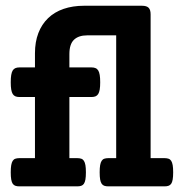

<svg xmlns="http://www.w3.org/2000/svg" viewBox="-20 -661 640 681"><path d="M104 -316.9H48.8Q40.5 -316.9 34.7 -319.3Q28.8 -321.8 25.1 -327.6Q21.5 -333.5 19.8 -343.5Q18.1 -353.5 18.1 -369.1Q18.1 -384.8 19.8 -395Q21.5 -405.3 25.1 -411.1Q28.8 -417 34.7 -419.4Q40.5 -421.9 48.8 -421.9H104V-472.2Q104 -512.2 116 -543.5Q127.9 -574.7 150.4 -596.4Q172.9 -618.2 205.3 -629.4Q237.8 -640.6 278.3 -640.6H483.4Q500 -640.6 507.1 -633.5Q514.2 -626.5 514.2 -609.9V-100.1H563.5Q571.8 -100.1 577.6 -98.1Q583.5 -96.2 587.2 -90.6Q590.8 -85 592.5 -75.2Q594.2 -65.4 594.2 -49.8Q594.2 -34.2 592.5 -24.4Q590.8 -14.6 587.2 -9.3Q583.5 -3.9 577.6 -2Q571.8 0 563.5 0H364.3Q356 0 350.1 -2Q344.2 -3.9 340.6 -9.3Q336.9 -14.6 335.2 -24.4Q333.5 -34.2 333.5 -49.8Q333.5 -65.4 335.2 -75.2Q336.9 -85 340.6 -90.6Q344.2 -96.2 350.1 -98.1Q356 -100.1 364.3 -100.1H392.1V-535.6H289.1Q258.8 -535.6 242.4 -520Q226.1 -504.4 226.1 -469.2V-421.9H304.7Q313 -421.9 318.8 -419.4Q324.7 -417 328.4 -411.1Q332 -405.3 333.7 -395Q335.4 -384.8 335.4 -369.1Q335.4 -353.5 333.7 -343.5Q332 -333.5 328.4 -327.6Q324.7 -321.8 318.8 -319.3Q313 -316.9 304.7 -316.9H226.1V-100.1H253.9Q262.2 -100.1 268.1 -98.1Q273.9 -96.2 277.6 -90.6Q281.2 -85 283 -75.2Q284.7 -65.4 284.7 -49.8Q284.7 -34.2 283 -24.4Q281.2 -14.6 277.6 -9.3Q273.9 -3.9 268.1 -2Q262.2 0 253.9 0H48.8Q40.5 0 34.7 -2Q28.8 -3.9 25.1 -9.3Q21.5 -14.6 19.8 -24.4Q18.1 -34.2 18.1 -49.8Q18.1 -65.4 19.8 -75.2Q21.5 -85 25.1 -90.6Q28.8 -96.2 34.7 -98.1Q40.5 -100.1 48.8 -100.1H104Z"/></svg>

Font: Courier Prime
Style: Bold
Weight: 700
Monospace: yes
Designer: Alan Dague-Greene
Foundry: Quote-Unquote Apps
Version: Version 1.202